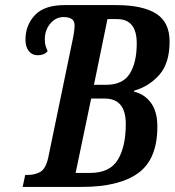

<svg xmlns="http://www.w3.org/2000/svg" viewBox="-20 -734 686 754"><path d="M69 0 79 -47H90Q116 -47 137.5 -58.5Q159 -70 169 -113L268 -591Q273 -619 273 -633Q273 -652 261.5 -659.5Q250 -667 230 -667Q199 -667 177.5 -641.5Q156 -616 156 -579Q156 -563 159.5 -552.5Q163 -542 167 -533Q159 -524 149 -520.5Q139 -517 128 -517Q106 -517 93 -533.5Q80 -550 80 -578Q80 -635 117 -674.5Q154 -714 234 -714H436Q540 -714 593 -680.5Q646 -647 646 -571Q646 -486 606 -440.5Q566 -395 507 -378L506 -374Q547 -365 572.5 -330.5Q598 -296 598 -237Q598 -109 523 -54.5Q448 0 302 0ZM397 -401Q462 -401 489.5 -444.5Q517 -488 517 -564Q517 -659 440 -659H402L349 -401ZM335 -55Q411 -55 442.5 -106.5Q474 -158 474 -247Q474 -347 391 -347H338L277 -55Z"/></svg>

Font: Noto Serif ExtraCondensed SemiBold
Style: Italic
Weight: 600
Width: 2
Italic angle: -12°
Designer: Monotype Design Team
Foundry: Monotype Imaging Inc.
Version: Version 2.013